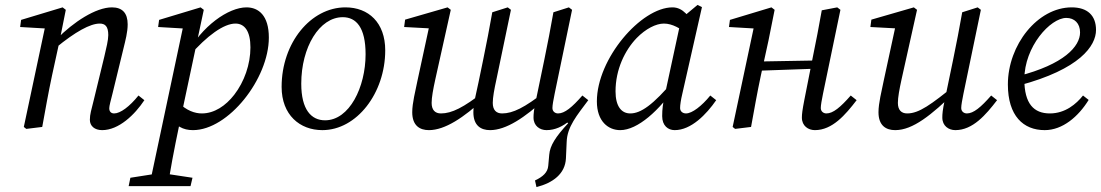

<svg xmlns="http://www.w3.org/2000/svg" viewBox="-20 -517 4484 782"><path d="M346 -29C346 -4 365 13 396 13C464 13 529 -50 568 -109L544 -128C508 -83 470 -55 445 -55C433 -55 425 -62 425 -76C425 -86 431 -107 438 -135L483 -320C491 -353 500 -386 500 -418C500 -464 478 -487 436 -487C370 -487 279 -427 212 -359L207 -322C287 -388 348 -421 386 -421C408 -421 421 -410 421 -374C421 -354 413 -321 405 -287L362 -110C352 -69 346 -52 346 -29ZM152 0C165 -71 177 -140 192 -210L223 -352L248 -477L235 -487L66 -436L62 -407L182 -400L165 -414L77 0L87 8L152 0Z M588 241H664C674 173 686 107 713 -22L717 -40L810 -477L797 -487L628 -436L624 -407L743 -400L727 -414L588 241ZM664 -45C697 -3 725 13 766 13C910 13 1075 -196 1075 -364C1075 -454 1033 -487 984 -487C911 -487 802 -412 739 -293L750 -288C824 -373 892 -421 939 -421C977 -421 1000 -389 1000 -324C1000 -255 975 -184 934 -131C899 -86 853 -55 802 -55C774 -55 740 -66 706 -100L664 -45ZM504 241H756L764 207L645 189H626L511 207L504 241Z M1293 13C1433 13 1549 -138 1549 -312C1549 -425 1481 -487 1387 -487C1246 -487 1127 -343 1127 -163C1127 -49 1201 13 1293 13ZM1304 -27C1248 -27 1207 -70 1207 -176C1207 -325 1281 -447 1376 -447C1431 -447 1469 -405 1469 -296C1469 -162 1403 -27 1304 -27Z M2165 245C2232 228 2282 191 2285 128L2288 61C2290 -1 2330 -47 2376 -109H2346L2288 -20L2294 -15C2243 40 2220 76 2217 113L2213 158C2211 185 2191 203 2159 218L2165 245ZM1727 13C1792 13 1869 -38 1953 -116L1951 -144C1868 -79 1820 -55 1776 -55C1752 -55 1738 -69 1738 -98C1738 -120 1744 -153 1753 -194L1816 -477L1803 -487L1630 -437L1626 -407L1738 -401L1731 -423L1680 -187C1672 -147 1659 -97 1659 -60C1659 -5 1690 13 1727 13ZM1976 13C2041 13 2118 -38 2202 -116L2200 -144C2117 -79 2069 -55 2025 -55C2001 -55 1987 -69 1987 -98C1987 -120 1993 -153 2002 -194L2061 -477L2048 -487L1985 -467C1974 -403 1961 -338 1948 -274L1929 -182C1921 -142 1908 -97 1908 -60C1908 -5 1939 13 1976 13ZM2206 13C2277 13 2330 -49 2376 -109L2352 -128C2310 -80 2280 -55 2253 -55C2241 -55 2230 -63 2230 -77C2230 -89 2234 -110 2239 -135L2310 -477L2297 -487L2234 -467C2223 -403 2210 -338 2197 -274L2163 -110C2154 -69 2153 -52 2153 -38C2153 -4 2179 13 2206 13Z M2506 13C2577 13 2666 -67 2736 -171L2727 -193C2639 -88 2589 -55 2547 -55C2511 -55 2487 -84 2487 -145C2487 -234 2525 -312 2573 -362C2610 -400 2652 -421 2684 -421C2719 -421 2753 -400 2778 -379L2814 -404C2788 -450 2762 -487 2719 -487C2591 -487 2411 -278 2411 -104C2411 -22 2458 13 2506 13ZM2728 13C2795 13 2857 -51 2897 -109L2873 -128C2838 -85 2799 -55 2774 -55C2761 -55 2750 -63 2750 -77C2750 -89 2753 -110 2759 -135L2839 -488L2821 -497L2755 -442L2687 -127C2680 -94 2677 -73 2677 -44C2677 -5 2701 13 2728 13Z M2974 8 3039 0C3052 -71 3064 -140 3079 -210L3110 -352L3135 -477L3122 -487L2953 -436L2949 -407L3069 -400L3052 -414L2964 0L2974 8ZM3041 -228 3324 -238V-271L3041 -266V-228ZM3299 13C3370 13 3423 -49 3469 -109L3445 -128C3403 -80 3373 -55 3346 -55C3334 -55 3323 -63 3323 -77C3323 -89 3327 -110 3332 -135L3403 -477L3390 -487L3327 -475C3316 -411 3303 -346 3290 -282L3256 -110C3248 -69 3246 -52 3246 -38C3246 -4 3272 13 3299 13Z M3626 13C3698 13 3773 -48 3872 -144V-172C3772 -91 3723 -55 3675 -55C3651 -55 3637 -69 3637 -98C3637 -120 3643 -153 3652 -194L3715 -477L3702 -487L3529 -437L3525 -407L3637 -401L3630 -423L3579 -187C3571 -147 3558 -97 3558 -60C3558 -5 3589 13 3626 13ZM3871 13C3942 13 3995 -49 4041 -109L4017 -128C3975 -80 3945 -55 3918 -55C3906 -55 3895 -63 3895 -77C3895 -89 3899 -110 3904 -135L3975 -477L3962 -487L3899 -467C3888 -403 3875 -338 3862 -274L3828 -110C3819 -69 3818 -52 3818 -38C3818 -4 3844 13 3871 13Z M4235 13C4308 13 4372 -42 4414 -110L4391 -128C4364 -94 4319 -55 4256 -55C4191 -55 4152 -94 4152 -194C4152 -327 4258 -444 4323 -444C4356 -444 4379 -422 4379 -385C4379 -328 4314 -255 4127 -207L4131 -169C4378 -235 4444 -330 4444 -395C4444 -454 4409 -487 4345 -487C4206 -487 4085 -334 4085 -173C4085 -45 4148 13 4235 13Z"/></svg>

Font: Source Serif Variable
Style: Italic
Weight: 389
Italic angle: -12°
Designer: Frank Grießhammer
Foundry: Adobe Systems Incorporated
Version: Version 3.001;hotconv 1.0.111;makeotfexe 2.5.65597